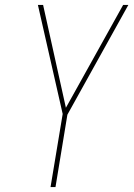

<svg xmlns="http://www.w3.org/2000/svg" viewBox="-20 -755 540 775"><path d="M184 0 233 -295 133 -735H154L246 -320L477 -735H498L252 -292L204 0Z"/></svg>

Font: Iosevka SS04 Thin
Style: Italic
Weight: 100
Italic angle: -9°
Monospace: yes
Designer: Belleve Invis
Foundry: Belleve Invis
Version: Version 19.0.0; ttfautohint (v1.8.4)